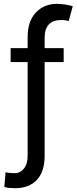

<svg xmlns="http://www.w3.org/2000/svg" viewBox="-20 -780 403 1004"><path d="M313 -528.3V-455.6H213.4V34.7Q213.4 117.2 172.9 160.6Q132.3 204.1 57.6 204.1Q42.5 204.1 29.5 202.9Q16.6 201.7 2.4 197.3L9.3 120.6Q16.6 123.5 33.9 124.5Q51.3 125.5 57.1 125.5Q85.9 125.5 105.2 101.6Q124.5 77.6 124.5 34.7V-455.6H35.6V-528.3H124.5V-582Q124 -668.5 167.2 -714.1Q210.4 -759.8 276.4 -759.8Q297.4 -759.8 322 -756.1Q346.7 -752.4 360.4 -747.1L339.4 -670.4Q332 -672.4 322.3 -673.8Q312.5 -675.3 299.8 -675.3Q257.3 -675.3 235.4 -652.1Q213.4 -628.9 213.4 -582V-528.3Z"/></svg>

Font: Inter 28pt
Style: Regular
Weight: 400
Designer: Rasmus Andersson
Foundry: rsms
Version: Version 4.001;git-66647c0bb